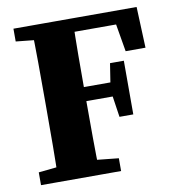

<svg xmlns="http://www.w3.org/2000/svg" viewBox="-76 -726 732 794"><g transform="rotate(-10 290.0 -328.5)"><path d="M32.7 0H369V-53.7L223.9 -68.7H177.9L32.7 -53.7V0ZM106.7 0H280.6C277.6 -103 277.6 -207 277.6 -314.1V-347C277.6 -452 277.6 -556 280.6 -657H106.7C109.7 -554 109.7 -450 109.7 -347V-310C109.7 -205 109.7 -101 106.7 0ZM193.7 -309.6H416.8V-368.6H193.7V-309.6ZM401.3 -221.9H459.3V-447.3H401.3L386.3 -351.4V-322.8L401.3 -221.9ZM32.7 -603.3 177.9 -588.3H193.7V-657H32.7V-603.3ZM473.5 -484.8H556.9L549.9 -657H193.7V-600.5H483.7L448.7 -630.5L473.5 -484.8Z"/></g></svg>

Font: Source Serif Variable
Style: Regular
Weight: 389
Designer: Frank Grießhammer
Foundry: Adobe Systems Incorporated
Version: Version 3.001;hotconv 1.0.111;makeotfexe 2.5.65597